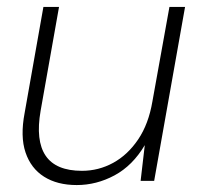

<svg xmlns="http://www.w3.org/2000/svg" viewBox="-20 -521 580 553"><path d="M201 12Q145 12 107 -12Q69 -36 53.5 -82Q38 -128 51 -196L105 -501H150L97 -202Q82 -116 111.5 -72.5Q141 -29 216 -29Q264 -29 306 -52Q348 -75 378 -119.5Q408 -164 419 -229L468 -501H513L424 0H385L397 -103Q362 -44 310 -16Q258 12 201 12Z"/></svg>

Font: DM Sans 17pt ExtraLight
Style: Italic
Weight: 250
Italic angle: -10°
Version: Version 4.004;gftools[0.9.30]